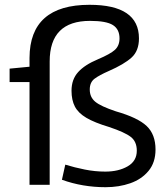

<svg xmlns="http://www.w3.org/2000/svg" viewBox="-20 -770 672 800"><path d="M103 0V-428H20V-484L103 -492V-529Q104 -750 353 -750Q559 -750 559 -610Q559 -558 528 -530Q497 -502 433 -474Q394 -457 374 -442Q354 -427 354 -397Q354 -365 377 -346Q400 -327 463 -306Q554 -280 591 -245Q628 -210 628 -147Q628 -93 599 -58Q570 -23 523 -6.5Q476 10 420 10Q324 10 238 -21L252 -84Q291 -72 333.5 -63.5Q376 -55 419 -55Q474 -55 512 -77Q550 -99 550 -142Q550 -180 525 -199.5Q500 -219 434 -241Q374 -259 340 -279Q306 -299 292 -326Q278 -353 278 -392Q278 -439 305.5 -469.5Q333 -500 388 -523Q440 -545 459 -562.5Q478 -580 478 -610Q478 -648 450.5 -665.5Q423 -683 355 -683Q187 -683 187 -514V0Z"/></svg>

Font: Georama
Style: Regular
Weight: 400
Designer: Jean-Baptiste Levee
Foundry: Production Type
Version: Version 1.000